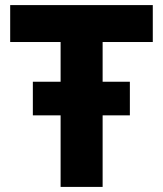

<svg xmlns="http://www.w3.org/2000/svg" viewBox="-20 -734 640 754"><path d="M109 -281V-413H490V-281ZM218 0V-569H20V-714H580V-569H383V0Z"/></svg>

Font: Noto Sans Mono Extra
Style: Regular
Weight: 800
Designer: Monotype Design Team
Foundry: Monotype Imaging Inc.
Version: Version 1.900